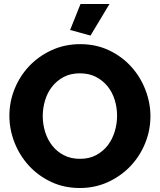

<svg xmlns="http://www.w3.org/2000/svg" viewBox="-20 -935 800 961"><path d="M433 -757 331 -785 383 -915H528ZM379 6Q300 6 235 -25Q170 -56 124 -106.5Q78 -157 52.5 -222Q27 -287 27 -356Q27 -426 53.5 -491Q80 -556 127.5 -605.5Q175 -655 240 -684.5Q305 -714 382 -714Q461 -714 526 -683Q591 -652 637 -601Q683 -550 708 -485Q733 -420 733 -353Q733 -283 706.5 -218Q680 -153 633 -103.5Q586 -54 521 -24Q456 6 379 6ZM194 -354Q194 -313 206 -274.5Q218 -236 241.5 -206Q265 -176 300 -158Q335 -140 380 -140Q427 -140 462 -159Q497 -178 520 -208.5Q543 -239 554.5 -277.5Q566 -316 566 -356Q566 -397 554 -435.5Q542 -474 518 -503.5Q494 -533 459.5 -550.5Q425 -568 380 -568Q333 -568 298.5 -549.5Q264 -531 240.5 -501Q217 -471 205.5 -432.5Q194 -394 194 -354Z"/></svg>

Font: Boldmen
Style: Bold
Weight: 700
Designer: Matt McInerney, Pablo Impallari, Rodrigo Fuenzalida
Foundry: LIVING CONCEPT
Version: Version 1.000